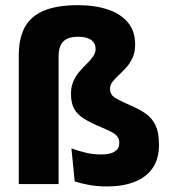

<svg xmlns="http://www.w3.org/2000/svg" viewBox="-20 -696 646 726"><path d="M51 -487.5Q51 -550 73.2 -592Q95.5 -634 145 -655.2Q194.5 -676.5 275 -676.5Q339 -676.5 387.5 -660.2Q436 -644 463.5 -611.2Q491 -578.5 491 -527.5Q491 -499 481.5 -478Q472 -457 457.8 -441.2Q443.5 -425.5 429.5 -412.5Q415.5 -399.5 405.8 -387Q396 -374.5 396 -360.5V-359Q396 -340 411.2 -329Q426.5 -318 472 -298Q506.5 -283.5 530.8 -266.5Q555 -249.5 568 -222.5Q581 -195.5 581 -151.5V-146Q581 -94 556.5 -59.5Q532 -25 488 -8Q444 9 385 9Q349 9 318 3.5Q287 -2 262.5 -10L250 -135Q276 -125.5 303.5 -118.8Q331 -112 363.5 -112Q397.5 -112 414.2 -123.2Q431 -134.5 431 -154V-156Q431 -169.5 424.8 -178.5Q418.5 -187.5 403.8 -195.8Q389 -204 363.5 -214.5Q322.5 -231.5 297.2 -247.5Q272 -263.5 260.2 -285Q248.5 -306.5 248.5 -340V-342Q248.5 -369 257.8 -389.5Q267 -410 281 -426Q295 -442 309 -455.8Q323 -469.5 332.2 -482.8Q341.5 -496 341.5 -511Q341.5 -525.5 334 -535.8Q326.5 -546 311.8 -551.5Q297 -557 274.5 -557Q247 -557 231 -548Q215 -539 208.2 -522.2Q201.5 -505.5 201.5 -481.5V0H51Z"/></svg>

Font: Anek Gujarati Medium
Style: Bold
Weight: 700
Version: Version 1.003